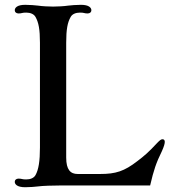

<svg xmlns="http://www.w3.org/2000/svg" viewBox="-20 -766 707 793"><path d="M41 -15.1C41 -4.9 50.8 7.3 84 7.3C103 7.3 126 5.4 137.7 3.9C152.8 1.5 200.2 0 231.9 0H600.1C615.2 -64.9 625 -93.3 648.4 -141.1C657.7 -161.6 660.6 -173.3 660.6 -180.2C660.6 -187.5 656.7 -190.9 651.4 -190.9C645.5 -190.9 640.6 -187.5 628.9 -175.3C594.2 -137.7 575.2 -121.6 547.4 -100.6C493.2 -58.6 458 -47.4 393.6 -47.4H300.8C271 -47.4 253.4 -64.9 253.4 -115.2V-589.4C253.4 -644.5 258.8 -673.3 272 -696.3C278.8 -708.5 293.9 -713.9 310.1 -713.9C317.9 -713.9 322.8 -713.4 326.7 -712.4C331.1 -711.4 335 -710.4 341.3 -710.4C351.6 -710.4 357.4 -715.8 357.4 -723.6C357.4 -733.9 347.7 -746.1 314.5 -746.1C295.4 -746.1 272.5 -744.1 260.7 -742.7C245.6 -740.2 215.8 -738.8 199.2 -738.8C182.6 -738.8 152.8 -740.2 137.7 -742.7C126 -744.1 103 -746.1 84 -746.1C50.8 -746.1 41 -733.9 41 -723.6C41 -715.8 46.9 -710.4 57.1 -710.4C63.5 -710.4 67.4 -711.4 71.8 -712.4C75.7 -713.4 80.6 -713.9 88.4 -713.9C104.5 -713.9 119.6 -708.5 126.5 -696.3C139.6 -673.3 145 -644.5 145 -589.4V-156.7C145 -101.6 139.6 -65.4 126.5 -42.5C119.6 -30.3 104.5 -24.9 88.4 -24.9C80.6 -24.9 75.7 -25.4 71.8 -26.4C67.4 -27.3 63.5 -28.3 57.1 -28.3C46.9 -28.3 41 -22.9 41 -15.1Z"/></svg>

Font: Stoke
Style: Light
Weight: 300
Designer: Nicole Fally
Foundry: Nicole Fally
Version: Version 1.001